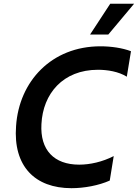

<svg xmlns="http://www.w3.org/2000/svg" viewBox="-20 -981 726 1011"><path d="M454.2 -799H550.1L686.1 -961.3H560.4ZM356.5 9.9C423.3 9.9 500 -4.3 557.9 -30.2L578.8 -159.1C519.2 -128.6 454.2 -114 397 -114C264.6 -114 190.3 -191.1 198.2 -327.8C206 -487.2 311.1 -613.6 495.7 -613.6C544.7 -613.6 604.4 -604.4 647.7 -577.1L669.7 -711.3C625.4 -728.3 565.3 -737.2 508.9 -737.2C251.4 -737.2 80.3 -552.9 64.6 -317.1C48.7 -106.2 163.4 9.9 356.5 9.9Z"/></svg>

Font: TID UI Semi Bold
Style: Italic
Weight: 600
Italic angle: -9.39999°
Designer: The TID Project Authors
Foundry: Bakken & Bæck
Version: Version 1.001;hotconv 1.0.109;makeotfexe 2.5.65596